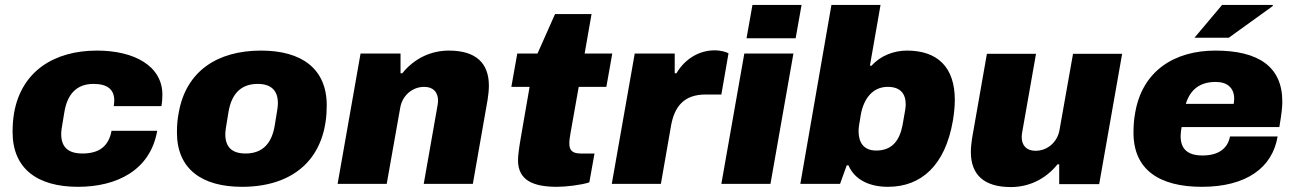

<svg xmlns="http://www.w3.org/2000/svg" viewBox="-20 -745 5249 778"><path d="M296 12C452 12 589 -54 617 -215H432C420 -150 379 -123 314 -123C253 -123 228 -152 228 -202C228 -212 229 -223 241 -292C253 -362 289 -405 359 -405C413 -405 443 -384 443 -338C443 -331 442 -323 441 -315H634C637 -331 638 -347 638 -361C638 -478 524 -540 373 -540C200 -540 67 -457 37 -287C33 -263 31 -237 31 -210C31 -61 132 12 296 12Z M961 12C1078 12 1174 -24 1235 -98C1279 -152 1304 -225 1304 -318C1304 -467 1202 -540 1038 -540C860 -540 733 -456 704 -287C699 -263 697 -236 697 -208C697 -60 798 12 961 12ZM975 -123C917 -123 893 -152 893 -201C893 -211 894 -223 906 -292C918 -362 954 -405 1024 -405C1081 -405 1106 -376 1106 -327C1106 -316 1105 -304 1093 -235C1081 -165 1045 -123 975 -123Z M1348 0H1547L1602 -310C1610 -355 1648 -393 1699 -393C1736 -393 1755 -371 1755 -337C1755 -331 1754 -325 1753 -318L1697 0H1896L1956 -342C1959 -362 1961 -380 1961 -398C1961 -488 1910 -540 1799 -540C1728 -540 1660 -510 1610 -448H1603V-528H1441Z M2237 12C2272 12 2334 5 2368 -6L2389 -123H2333C2297 -123 2287 -138 2287 -164C2287 -176 2289 -190 2292 -207L2325 -393H2437L2461 -528H2349L2377 -688H2229L2158 -528H2076L2052 -393H2126L2092 -197C2082 -140 2079 -112 2079 -96C2079 -14 2141 12 2237 12Z M2459 0H2658L2699 -235C2713 -315 2753 -362 2839 -362H2903L2932 -529C2923 -534 2902 -541 2875 -541C2815 -541 2756 -508 2721 -448H2714V-528H2552Z M3005 -590H3204L3228 -725H3029ZM2903 0H3102L3195 -528H2996Z M3578 12C3714 12 3810 -76 3841 -255C3846 -286 3849 -314 3849 -340C3849 -474 3778 -540 3655 -540C3602 -540 3547 -519 3512 -479H3505L3548 -725H3349L3223 0H3384L3411 -75H3418C3444 -15 3505 12 3578 12ZM3531 -135C3479 -135 3459 -168 3459 -214C3459 -224 3460 -235 3468 -280C3479 -342 3514 -393 3577 -393C3628 -393 3650 -366 3650 -322C3650 -312 3649 -301 3637 -237C3625 -175 3594 -135 3531 -135Z M4076 13C4147 13 4215 -17 4265 -79H4272V1H4434L4527 -527H4328L4273 -217C4265 -172 4227 -134 4176 -134C4139 -134 4120 -156 4120 -190C4120 -196 4121 -202 4122 -209L4178 -527H3979L3919 -185C3916 -165 3914 -147 3914 -129C3914 -39 3965 13 4076 13Z M4820 -592H4959L5138 -721L5137 -725H4932ZM4850 12C5031 12 5136 -66 5157 -192H4964C4956 -149 4924 -115 4853 -115C4790 -115 4764 -143 4764 -194C4764 -205 4766 -220 4768 -230H5164C5174 -289 5176 -312 5176 -334C5176 -475 5079 -540 4905 -540C4738 -540 4609 -457 4580 -289C4575 -263 4573 -236 4573 -207C4573 -57 4678 12 4850 12ZM4785 -324C4802 -379 4839 -413 4906 -413C4954 -413 4981 -388 4981 -345C4981 -339 4980 -331 4979 -324Z"/></svg>

Font: Archivo Black
Style: Italic
Weight: 900
Italic angle: -10°
Designer: Hector Gatti
Foundry: Omnibus-Type
Version: Version 2.001